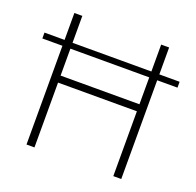

<svg xmlns="http://www.w3.org/2000/svg" viewBox="-122 -823 971 952"><g transform="rotate(20 363.0 -347.0)"><path d="M113 0V-521H7V-552H113V-694H155V-552H571V-694H613V-552H720V-521H613V0H571V-342H155V0ZM155 -379H571V-521H155Z"/></g></svg>

Font: Cantarell Light
Style: Regular
Weight: 300
Designer: Dave Crossland, Nikolaus Waxweiler, Florian Fecher, Jacques Le Bailly, Eben Sorkin, Alexei Vanyashin, Alexios Zavras, Em
Version: Version 0.303